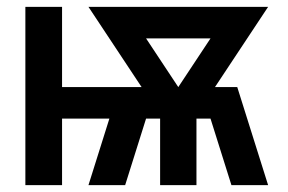

<svg xmlns="http://www.w3.org/2000/svg" viewBox="-20 -540 840 560"><path d="M54 0V-520H161V-286H393L238 -520H762L607 -286H672L762 0H655L594 -194H553V0H447V-194H406L345 0H238L299 -194H161V0ZM500 -286 594 -428H406Z"/></svg>

Font: Iosevka Aile Semibold
Style: Regular
Weight: 600
Designer: Belleve Invis
Foundry: Belleve Invis
Version: Version 31.1.0; ttfautohint (v1.8.4)